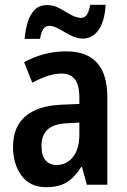

<svg xmlns="http://www.w3.org/2000/svg" viewBox="-20 -766 527 796"><path d="M255 -553Q425 -553 425 -363V0H340L320 -74H317Q290 -31 257 -10.5Q224 10 172 10Q104 10 69 -38Q34 -86 34 -157Q34 -240 85.5 -284Q137 -328 236 -332L309 -335V-361Q309 -413 290.5 -437Q272 -461 235 -461Q207 -461 177 -451Q147 -441 114 -423L80 -508Q117 -529 161 -541Q205 -553 255 -553ZM260 -255Q203 -253 177.5 -229Q152 -205 152 -161Q152 -120 169 -101Q186 -82 215 -82Q256 -82 282.5 -115Q309 -148 309 -208V-258ZM82 -605Q85 -641 94.5 -673Q104 -705 123.5 -725Q143 -745 176 -745Q203 -745 227 -731.5Q251 -718 273.5 -705Q296 -692 317 -692Q332 -692 340.5 -705.5Q349 -719 354 -746H418Q414 -677 388.5 -641.5Q363 -606 324 -606Q298 -606 272.5 -619.5Q247 -633 224.5 -646Q202 -659 184 -659Q154 -659 146 -605Z"/></svg>

Font: Noto Sans Hebrew Condensed SemiBold
Style: Regular
Weight: 600
Width: 3
Designer: Monotype Design Team
Foundry: Monotype Imaging Inc.
Version: Version 2.004; ttfautohint (v1.8.4.7-5d5b)